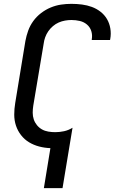

<svg xmlns="http://www.w3.org/2000/svg" viewBox="-20 -763 640 998"><path d="M208 215 242 7Q212 6 183.5 -1.5Q155 -9 131 -23.5Q107 -38 89.5 -60.5Q72 -83 63 -110Q54 -137 54 -167Q54 -197 59 -227L112 -550Q117 -577 126.5 -603.5Q136 -630 153 -653.5Q170 -677 193.5 -695Q217 -713 243.5 -724Q270 -735 297 -739Q324 -743 351 -743Q379 -743 406 -739.5Q433 -736 457.5 -727Q482 -718 502.5 -702Q523 -686 536 -664Q549 -642 553.5 -615Q558 -588 553 -560Q553 -559 552.5 -558Q552 -557 552 -555H457Q457 -556 457 -556.5Q457 -557 457 -558Q461 -581 454.5 -601.5Q448 -622 432 -635.5Q416 -649 395 -654Q374 -659 351 -659Q335 -659 318 -656Q301 -653 285 -646Q269 -639 255 -627Q241 -615 231 -600.5Q221 -586 215 -569.5Q209 -553 207 -536L153 -214Q150 -195 150 -177Q150 -159 155.5 -142.5Q161 -126 172 -112.5Q183 -99 198 -90.5Q213 -82 231 -79Q249 -76 267 -76Q290 -76 313 -81Q336 -86 357 -99L305 215Z"/></svg>

Font: Iosevka SS04 Medium Extended
Style: Italic
Weight: 500
Width: 7
Italic angle: -9°
Monospace: yes
Designer: Belleve Invis
Foundry: Belleve Invis
Version: Version 19.0.0; ttfautohint (v1.8.4)